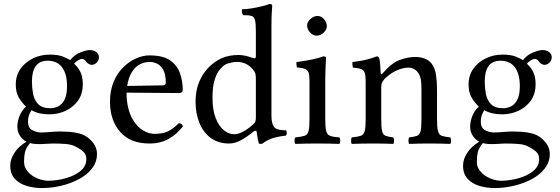

<svg xmlns="http://www.w3.org/2000/svg" viewBox="-20 -728 2840 974"><path d="M188 -56Q206 -56 236 -58.5Q266 -61 282 -61Q301 -61 328 -59.5Q355 -58 382 -51Q409 -44 428 -28Q472 7 472 53Q472 93 447.5 125.5Q423 158 382 180Q341 202 291.5 214Q242 226 192 226Q153 226 116.5 215.5Q80 205 56 180Q32 155 32 112Q32 80 53 47.5Q74 15 114 -9Q95 -19 81.5 -39Q68 -59 68 -86Q68 -112 79.5 -140.5Q91 -169 112 -187Q91 -207 75.5 -233Q60 -259 60 -299Q60 -345 84 -379Q108 -413 147.5 -432Q187 -451 232 -451Q276 -451 301.5 -440Q327 -429 336 -423Q356 -449 386.5 -461.5Q417 -474 436 -474Q456 -474 469 -463.5Q482 -453 482 -437Q482 -422 470.5 -410.5Q459 -399 444 -399Q437 -399 428 -405Q419 -411 416 -417Q408 -429 396 -429Q387 -429 374.5 -421Q362 -413 356 -405Q379 -383 389.5 -359.5Q400 -336 400 -301Q400 -252 376 -218Q352 -184 313 -166Q274 -148 230 -148Q176 -148 140 -169Q122 -144 122 -111Q122 -79 144 -67.5Q166 -56 188 -56ZM320 -291Q320 -353 295 -386.5Q270 -420 222 -420Q142 -420 142 -314Q142 -282 148 -251Q154 -220 174 -199.5Q194 -179 236 -179Q254 -179 273.5 -187.5Q293 -196 306.5 -220.5Q320 -245 320 -291ZM132 -2Q111 24 106.5 45Q102 66 102 92Q102 117 115.5 135.5Q129 154 148.5 166Q168 178 188.5 183.5Q209 189 222 189Q267 189 312.5 176.5Q358 164 388 139.5Q418 115 418 79Q418 59 407 46Q396 33 366 17Q345 5 314.5 2.5Q284 0 246 0Q236 0 216 1.5Q196 3 172 3Q152 3 132 -2Z M738 0Q641 0 589.5 -59Q538 -118 538 -212Q538 -269 556.5 -313Q575 -357 605 -386.5Q635 -416 670 -431.5Q705 -447 738 -447Q808 -447 844 -421Q880 -395 893.5 -355Q907 -315 907 -273Q907 -256 888 -256L622 -258Q622 -215 630.5 -180.5Q639 -146 654 -121Q677 -83 706.5 -66Q736 -49 763 -49Q807 -49 833 -62Q859 -75 887 -103Q904 -102 908 -87Q878 -48 836.5 -24Q795 0 738 0ZM625 -292 806 -295Q821 -295 821 -309Q821 -351 808 -374Q795 -397 776 -405.5Q757 -414 738 -414Q729 -414 713 -410.5Q697 -407 679.5 -395.5Q662 -384 647 -359Q632 -334 625 -292Z M1268 -62Q1231 -32 1201 -16Q1171 0 1142 0Q1088 0 1050 -27.5Q1012 -55 992 -103.5Q972 -152 972 -213Q972 -269 990.5 -313Q1009 -357 1041 -389Q1071 -418 1106.5 -433.5Q1142 -449 1191 -449Q1208 -449 1225 -445Q1242 -441 1254.5 -436.5Q1267 -432 1269 -432Q1278 -432 1278 -441V-569Q1278 -609 1273.5 -626Q1269 -643 1256.5 -647Q1244 -651 1221 -651H1214Q1207 -658 1207 -673Q1207 -675 1207.5 -677.5Q1208 -680 1208 -681Q1228 -681 1256 -685.5Q1284 -690 1310 -696.5Q1336 -703 1348 -708Q1361 -708 1361 -698Q1361 -698 1359 -670Q1357 -642 1357 -593V-140Q1357 -103 1369.5 -85Q1382 -67 1430 -67Q1435 -62 1435 -53Q1435 -45 1430 -40Q1384 -35 1356.5 -24.5Q1329 -14 1312 0Q1309 2 1303 2Q1297 2 1293 0Q1293 0 1288.5 -20Q1284 -40 1282 -59Q1282 -64 1277 -64.5Q1272 -65 1268 -62ZM1278 -134V-324Q1278 -347 1275 -356.5Q1272 -366 1261 -378Q1246 -395 1226.5 -404.5Q1207 -414 1180 -414Q1165 -414 1137.5 -406.5Q1110 -399 1087 -364Q1076 -348 1067 -316.5Q1058 -285 1058 -231Q1058 -169 1074.5 -128Q1091 -87 1116 -67Q1141 -47 1168 -47Q1207 -47 1262 -95Q1273 -104 1275.5 -112Q1278 -120 1278 -134Z M1538 -599Q1538 -617 1555 -632Q1572 -647 1590 -647Q1611 -647 1624.5 -630Q1638 -613 1638 -595Q1638 -579 1622.5 -563Q1607 -547 1586 -547Q1568 -547 1553 -563.5Q1538 -580 1538 -599ZM1630 -122Q1630 -81 1635 -62.5Q1640 -44 1655.5 -38.5Q1671 -33 1702 -31Q1706 -25 1706 -14Q1706 -4 1702 2Q1677 1 1648.5 0.5Q1620 0 1590 0Q1560 0 1532 0.5Q1504 1 1478 2Q1474 -4 1474 -14Q1474 -25 1478 -31Q1509 -34 1524.5 -39Q1540 -44 1545 -62.5Q1550 -81 1550 -122V-317Q1550 -346 1545.5 -359.5Q1541 -373 1527 -378.5Q1513 -384 1486 -386Q1485 -391 1484 -400Q1483 -409 1484 -413Q1535 -420 1567 -427Q1599 -434 1620 -442Q1634 -442 1634 -435Q1634 -435 1633 -417Q1632 -399 1631 -372.5Q1630 -346 1630 -321Z M1923 -358Q1967 -409 2008.5 -424Q2050 -439 2087 -439Q2113 -439 2135 -430.5Q2157 -422 2170 -405Q2187 -382 2192 -347Q2197 -312 2197 -271V-122Q2197 -81 2202 -62.5Q2207 -44 2221.5 -39Q2236 -34 2264 -31Q2268 -27 2268 -14Q2268 -2 2264 2Q2242 1 2215 0.5Q2188 0 2158 0Q2128 0 2103.5 0.5Q2079 1 2056 2Q2052 -2 2052 -14Q2052 -27 2056 -31Q2082 -34 2095.5 -39Q2109 -44 2113.5 -62.5Q2118 -81 2118 -122V-274Q2118 -297 2116 -316.5Q2114 -336 2106 -351Q2097 -368 2082.5 -376.5Q2068 -385 2053 -385Q2024 -385 1992 -370.5Q1960 -356 1931 -328Q1925 -321 1919.5 -311.5Q1914 -302 1914 -286V-122Q1914 -81 1918.5 -62.5Q1923 -44 1936.5 -39Q1950 -34 1975 -31Q1979 -27 1979 -14Q1979 -2 1975 2Q1953 1 1929 0.5Q1905 0 1875 0Q1845 0 1816.5 0.5Q1788 1 1765 2Q1761 -2 1761 -14Q1761 -27 1765 -31Q1795 -34 1810 -39Q1825 -44 1830 -62.5Q1835 -81 1835 -122V-317Q1835 -346 1830 -359.5Q1825 -373 1811 -378Q1797 -383 1770 -385Q1769 -390 1768 -399.5Q1767 -409 1768 -413Q1820 -420 1845 -427Q1870 -434 1891 -442Q1897 -442 1899.5 -439.5Q1902 -437 1903 -434Q1907 -426 1908.5 -402Q1910 -378 1911 -358Q1911 -351 1915 -352Q1919 -353 1923 -358Z M2485 -56Q2503 -56 2533 -58.5Q2563 -61 2579 -61Q2598 -61 2625 -59.5Q2652 -58 2679 -51Q2706 -44 2725 -28Q2769 7 2769 53Q2769 93 2744.5 125.5Q2720 158 2679 180Q2638 202 2588.5 214Q2539 226 2489 226Q2450 226 2413.5 215.5Q2377 205 2353 180Q2329 155 2329 112Q2329 80 2350 47.5Q2371 15 2411 -9Q2392 -19 2378.5 -39Q2365 -59 2365 -86Q2365 -112 2376.5 -140.5Q2388 -169 2409 -187Q2388 -207 2372.5 -233Q2357 -259 2357 -299Q2357 -345 2381 -379Q2405 -413 2444.5 -432Q2484 -451 2529 -451Q2573 -451 2598.5 -440Q2624 -429 2633 -423Q2653 -449 2683.5 -461.5Q2714 -474 2733 -474Q2753 -474 2766 -463.5Q2779 -453 2779 -437Q2779 -422 2767.5 -410.5Q2756 -399 2741 -399Q2734 -399 2725 -405Q2716 -411 2713 -417Q2705 -429 2693 -429Q2684 -429 2671.5 -421Q2659 -413 2653 -405Q2676 -383 2686.5 -359.5Q2697 -336 2697 -301Q2697 -252 2673 -218Q2649 -184 2610 -166Q2571 -148 2527 -148Q2473 -148 2437 -169Q2419 -144 2419 -111Q2419 -79 2441 -67.5Q2463 -56 2485 -56ZM2617 -291Q2617 -353 2592 -386.5Q2567 -420 2519 -420Q2439 -420 2439 -314Q2439 -282 2445 -251Q2451 -220 2471 -199.5Q2491 -179 2533 -179Q2551 -179 2570.5 -187.5Q2590 -196 2603.5 -220.5Q2617 -245 2617 -291ZM2429 -2Q2408 24 2403.5 45Q2399 66 2399 92Q2399 117 2412.5 135.5Q2426 154 2445.5 166Q2465 178 2485.5 183.5Q2506 189 2519 189Q2564 189 2609.5 176.5Q2655 164 2685 139.5Q2715 115 2715 79Q2715 59 2704 46Q2693 33 2663 17Q2642 5 2611.5 2.5Q2581 0 2543 0Q2533 0 2513 1.5Q2493 3 2469 3Q2449 3 2429 -2Z"/></svg>

Font: Ponomar
Style: Regular
Weight: 400
Version: Version 1.301; ttfautohint (v1.8.4.7-5d5b)